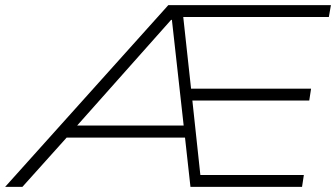

<svg xmlns="http://www.w3.org/2000/svg" viewBox="-54 -725 1304 745"><path d="M-34 0 599 -705H1230L1222 -659H639L654 -687L689 -366L666 -381H1153L1146 -335H667L691 -348L726 -22L703 -46H1125L1118 0H685L662 -208L677 -191H185L218 -206L33 0ZM610 -648 233 -224 212 -238H662L660 -226L613 -648Z"/></svg>

Font: Nunito Sans 10pt Expanded ExtraLight
Style: Italic
Weight: 250
Width: 7
Italic angle: -9°
Designer: Vernon Adams
Foundry: Vernon Adams
Version: Version 3.101;gftools[0.9.27]